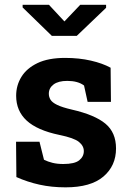

<svg xmlns="http://www.w3.org/2000/svg" viewBox="-20 -782 545 812"><path d="M257.3 10.3Q198.2 10.3 147.2 -1Q96.2 -12.2 49.3 -33.2L47.9 -182.6H147L166 -106.4Q182.6 -98.1 202.4 -93.3Q222.2 -88.4 247.6 -88.4Q295.4 -88.4 314.9 -104Q334.5 -119.6 334.5 -143.1Q334.5 -165 313.7 -181.9Q293 -198.7 231 -211.4Q137.2 -231 92.8 -272Q48.3 -313 48.3 -377Q48.3 -420.9 70.6 -457Q92.8 -493.2 138.4 -515.1Q184.1 -537.1 255.4 -537.1Q314.9 -537.1 364.5 -525.6Q414.1 -514.2 447.8 -495.6L449.2 -351.1H350.6L335.4 -420.4Q322.3 -430.2 304.4 -435.1Q286.6 -439.9 264.2 -439.9Q226.6 -439.9 206.5 -424.8Q186.5 -409.7 186.5 -385.7Q186.5 -372.1 193.6 -360.4Q200.7 -348.6 221.7 -338.4Q242.7 -328.1 282.7 -318.8Q380.9 -296.4 425.8 -259Q470.7 -221.7 470.7 -154.3Q470.7 -80.6 417.2 -35.2Q363.8 10.3 257.3 10.3ZM428.7 -761.7V-749L304.7 -630.4H199.2L75.7 -750.5V-761.7H187L252.4 -691.4L319.3 -761.7Z"/></svg>

Font: Robotiche
Style: Bold
Weight: 700
Designer: Google
Version: Version 2.001